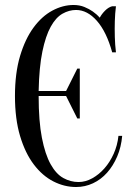

<svg xmlns="http://www.w3.org/2000/svg" viewBox="-20 -735 530 770"><path d="M285 -695Q257 -695 230.5 -680Q204 -665 183.5 -628Q163 -591 150 -528.5Q137 -466 135 -370H245L290 -460H300V-260H290L245 -350H135Q135 -249 148 -182.5Q161 -116 183 -76.5Q205 -37 234 -21Q263 -5 295 -5Q323 -5 350 -20Q377 -35 399 -60Q421 -85 436 -118.5Q451 -152 455 -190H470Q466 -145 450 -107.5Q434 -70 409.5 -42.5Q385 -15 353 0Q321 15 285 15Q238 15 194 -7.5Q150 -30 115.5 -75.5Q81 -121 60.5 -189.5Q40 -258 40 -350Q40 -442 60.5 -510.5Q81 -579 114.5 -624.5Q148 -670 190 -692.5Q232 -715 275 -715Q299 -715 318.5 -707Q338 -699 352 -689Q368 -678 380 -664Q388 -679 401.5 -692.5Q415 -706 430 -710H445Q443 -695 442 -680Q441 -666 440.5 -650.5Q440 -635 440 -620Q440 -603 440.5 -586.5Q441 -570 442 -556Q443 -540 445 -525H430Q407 -608 368.5 -651.5Q330 -695 285 -695Z"/></svg>

Font: Oranienbaum
Style: Regular
Weight: 400
Designer: Oleg Pospelov and Jovanny Lemonad
Foundry: Oleg Pospelov and jovanny Lemonad
Version: Version 1.001; ttfautohint (v0.91) -l 8 -r 50 -G 200 -x 0 -w